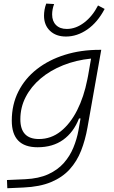

<svg xmlns="http://www.w3.org/2000/svg" viewBox="-20 -795 626 1050"><path d="M20 234.4 18.1 189.5 117.7 185.1Q191.9 181.6 243.7 158Q295.4 134.3 328.9 96.4Q362.3 58.6 381.3 12.2Q400.4 -34.2 409.2 -82.5L420.4 -147H412.1Q382.3 -71.3 325.4 -30.5Q268.6 10.3 185.5 10.3Q44.4 10.3 44.4 -135.3Q44.4 -223.1 80.6 -294.7Q116.7 -366.2 181.9 -417Q247.1 -467.8 334.5 -495.1Q421.9 -522.5 524.4 -522.5H533.7L458.5 -98.1Q446.3 -29.3 423.6 28.8Q400.9 86.9 361.1 130.9Q321.3 174.8 259.5 200.7Q197.8 226.6 107.9 230.5ZM478 -474.6Q395.5 -466.3 325 -438Q254.4 -409.7 202.1 -365.5Q149.9 -321.3 120.6 -264.6Q91.3 -208 91.3 -142.6Q91.3 -34.7 192.9 -34.7Q259.3 -34.7 312 -76.7Q364.7 -118.7 401.9 -192.1Q439 -265.6 457.5 -359.9L461.4 -379.4ZM340.8 -595.2Q286.1 -595.2 253.4 -626.5Q220.7 -657.7 220.7 -709.5Q220.7 -724.6 223.6 -741.7Q226.6 -758.8 232.9 -775.4L275.9 -772.9Q265.1 -743.7 265.1 -715.8Q265.1 -679.2 286.4 -658Q307.6 -636.7 345.2 -636.7Q394.5 -636.7 440.2 -671.4Q485.8 -706.1 516.1 -765.1L552.2 -746.1Q513.7 -672.9 457.8 -634Q401.9 -595.2 340.8 -595.2Z"/></svg>

Font: Cascadia Code ExtraLight
Style: Italic
Weight: 200
Italic angle: -10°
Monospace: yes
Designer: Aaron Bell
Foundry: Saja Typeworks
Version: Version 2404.023; ttfautohint (v1.8.4)